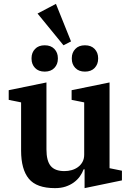

<svg xmlns="http://www.w3.org/2000/svg" viewBox="-20 -960 680 992"><path d="M264 12Q169 12 129 -36.5Q89 -85 89 -182V-431L25 -444V-494L220 -534V-188Q220 -129 242 -102.5Q264 -76 313 -76Q332 -76 350 -81Q368 -86 382.5 -96.5Q397 -107 406 -123Q415 -139 415 -161V-431L350 -444V-494L546 -534V-91L610 -78V-28L417 12V-85H412Q405 -66 392.5 -48.5Q380 -31 361.5 -17.5Q343 -4 319 4Q295 12 264 12ZM211 -590Q179 -590 161 -609Q143 -628 143 -656V-660Q143 -688 161 -707Q179 -726 211 -726Q243 -726 261 -707Q279 -688 279 -660V-656Q279 -628 261 -609Q243 -590 211 -590ZM419 -590Q387 -590 369 -609Q351 -628 351 -656V-660Q351 -688 369 -707Q387 -726 419 -726Q451 -726 469 -707Q487 -688 487 -660V-656Q487 -628 469 -609Q451 -590 419 -590ZM174 -890 269 -940 347 -746 308 -726Z"/></svg>

Font: IBM Plex Serif SmBld
Style: Regular
Weight: 600
Designer: Mike Abbink, Paul van der Laan, Pieter van Rosmalen
Foundry: Bold Monday
Version: Version 3.001